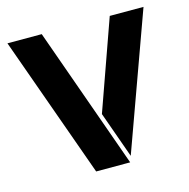

<svg xmlns="http://www.w3.org/2000/svg" viewBox="-84 -606 675 687"><g transform="rotate(-15 253.5 -262.5)"><path d="M2 -525H129L316 0H190ZM381 -525H506L324 -22L263 -193Z"/></g></svg>

Font: BroshK
Style: Medium
Weight: 500
Designer: gluk
Foundry: gluk
Version: Version 0.60